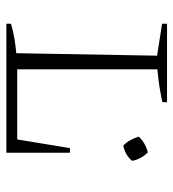

<svg xmlns="http://www.w3.org/2000/svg" viewBox="10 -568 558 619"><g transform="rotate(90 289.5 -259.0)"><path d="M458 -205H473V0H57V-15Q81 -22 105 -26Q129 -30 152 -32L160 -486L57 -502V-518H310V-503Q287 -498 259.5 -493.5Q232 -489 204 -487V-35H430ZM450 -377Q440 -386 432.5 -399.5Q425 -413 421 -427Q442 -449 472 -456Q482 -446 489.5 -432.5Q497 -419 499 -405Q480 -383 450 -377Z"/></g></svg>

Font: Piazzolla SC ExtraLight
Style: Regular
Weight: 200
Designer: Juan Pablo del Peral
Foundry: Huerta Tipografica
Version: Version 1.330